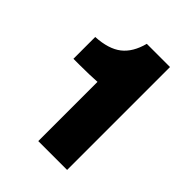

<svg xmlns="http://www.w3.org/2000/svg" viewBox="-135 -979 554 554"><g transform="rotate(45 142.0 -702.0)"><path d="M233.9 -492.2H116.2V-733.9Q85.9 -731.9 44.9 -731.9H20V-820.8Q71.8 -823.7 99.6 -845.5Q127.4 -867.2 139.2 -912.1H233.9Z"/></g></svg>

Font: Creato Display Black
Style: Regular
Weight: 900
Version: Version 1.000